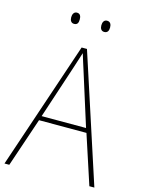

<svg xmlns="http://www.w3.org/2000/svg" viewBox="-131 -966 766 1040"><g transform="rotate(15 252.0 -445.5)"><path d="M144 -859C144 -842 151 -828 168 -828C187 -828 192 -841 192 -859C192 -876 187 -891 168 -891C151 -891 144 -875 144 -859ZM313 -859C313 -842 320 -828 337 -828C356 -828 362 -842 362 -859C362 -876 356 -891 337 -891C320 -891 313 -876 313 -859ZM476 0H504L271 -715H241L0 0H27L120 -275H386ZM282 -601 377 -300H128L227 -600C236 -630 246 -657 255 -687C265 -653 274 -627 282 -601Z"/></g></svg>

Font: Noto Sans Gujarati UI SemiCondensed Thin
Style: Regular
Weight: 100
Width: 4
Designer: Jelle Bosma - Monotype Design Team, Universal Thirst
Foundry: Monotype Imaging Inc.
Version: Version 2.106